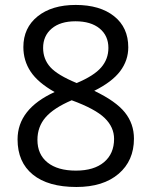

<svg xmlns="http://www.w3.org/2000/svg" viewBox="-20 -744 612 774"><path d="M285.2 -724.1Q382.8 -724.1 439.9 -678.7Q497.1 -633.3 497.1 -553.2Q497.1 -500.5 464.4 -457Q431.6 -413.6 359.9 -377.9Q446.8 -336.4 483.4 -290.8Q520 -245.1 520 -185.1Q520 -96.2 458 -43.2Q396 9.8 288.1 9.8Q173.8 9.8 112.3 -40.3Q50.8 -90.3 50.8 -182.1Q50.8 -304.7 200.2 -373Q132.8 -411.1 103.5 -455.3Q74.2 -499.5 74.2 -554.2Q74.2 -631.8 131.6 -678Q189 -724.1 285.2 -724.1ZM130.9 -180.2Q130.9 -121.6 171.6 -88.9Q212.4 -56.2 286.1 -56.2Q358.9 -56.2 399.4 -90.3Q439.9 -124.5 439.9 -184.1Q439.9 -231.4 401.9 -268.3Q363.8 -305.2 269 -339.8Q196.3 -308.6 163.6 -270.8Q130.9 -232.9 130.9 -180.2ZM284.2 -658.2Q223.1 -658.2 188.5 -628.9Q153.8 -599.6 153.8 -550.8Q153.8 -505.9 182.6 -473.6Q211.4 -441.4 289.1 -409.2Q358.9 -438.5 387.9 -472.2Q417 -505.9 417 -550.8Q417 -600.1 381.6 -629.2Q346.2 -658.2 284.2 -658.2Z"/></svg>

Font: Open Sans ACDW
Style: acdw
Weight: 400
Foundry: Ascender Corporation
Version: Version 1.10